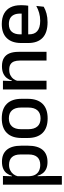

<svg xmlns="http://www.w3.org/2000/svg" viewBox="700 -1242 714 2154"><g transform="rotate(-90 1057.0 -165.0)"><path d="M316.5 11Q273 11 241.8 -2.8Q210.5 -16.5 191 -41.8Q171.5 -67 162.5 -100.5H130L157.5 -193Q159 -152 175 -124.8Q191 -97.5 219.2 -84Q247.5 -70.5 284.5 -70.5Q341 -70.5 371 -103.2Q401 -136 401 -199.5V-293Q401 -355.5 371.2 -388Q341.5 -420.5 284.5 -420.5Q250.5 -420.5 224 -407.5Q197.5 -394.5 180.2 -372.2Q163 -350 156 -321.5L133 -388.5H161.5Q170 -419.5 188.5 -444.8Q207 -470 239.2 -485Q271.5 -500 320.5 -500Q408 -500 453.8 -445Q499.5 -390 499.5 -284.5V-207Q499.5 -100.5 453.5 -44.8Q407.5 11 316.5 11ZM159.5 172H62V-489H160L156 -374.5L157.5 -345.5V-140.5L157 -121.5L159.5 17Z M806 12.5Q698 12.5 642 -45Q586 -102.5 586 -210.5V-280Q586 -387.5 642 -444.8Q698 -502 806 -502Q914 -502 969.8 -444.8Q1025.5 -387.5 1025.5 -280V-210.5Q1025.5 -102.5 969.8 -45Q914 12.5 806 12.5ZM806 -67Q865.5 -67 896.5 -102.5Q927.5 -138 927.5 -204.5V-286Q927.5 -352 896.5 -387.2Q865.5 -422.5 806 -422.5Q746.5 -422.5 715.5 -387.2Q684.5 -352 684.5 -286V-204.5Q684.5 -138 715.5 -102.5Q746.5 -67 806 -67Z M1552.5 0H1454.5V-302Q1454.5 -337.5 1444.8 -363.5Q1435 -389.5 1412.8 -404Q1390.5 -418.5 1352 -418.5Q1316.5 -418.5 1290.5 -405.5Q1264.5 -392.5 1248.2 -370.5Q1232 -348.5 1225 -320.5L1209 -388.5H1230Q1238.5 -419.5 1258 -444.8Q1277.5 -470 1310 -485Q1342.5 -500 1390.5 -500Q1448 -500 1483.5 -478.2Q1519 -456.5 1535.8 -415Q1552.5 -373.5 1552.5 -313ZM1228.5 0H1130.5V-489H1228.5L1224.5 -374.5L1228.5 -368.5Z M1885 11.5Q1768 11.5 1709.8 -44.2Q1651.5 -100 1651.5 -205V-285Q1651.5 -388.5 1705.8 -445.2Q1760 -502 1864 -502Q1934.5 -502 1981.5 -476.2Q2028.5 -450.5 2052 -403.5Q2075.5 -356.5 2075.5 -292V-273.5Q2075.5 -256.5 2074 -239Q2072.5 -221.5 2070 -205.5H1980Q1981 -231.5 1981.2 -254.5Q1981.5 -277.5 1981.5 -296.5Q1981.5 -337 1968.5 -365Q1955.5 -393 1929.5 -407.8Q1903.5 -422.5 1864 -422.5Q1805.5 -422.5 1777 -389.2Q1748.5 -356 1748.5 -294.5V-248.5L1749 -237V-193.5Q1749 -166 1757.2 -143.5Q1765.5 -121 1783.8 -104.8Q1802 -88.5 1831 -79.8Q1860 -71 1901.5 -71Q1948.5 -71 1989.8 -83Q2031 -95 2067.5 -115L2058.5 -31.5Q2025.5 -12 1981.8 -0.2Q1938 11.5 1885 11.5ZM2050 -205.5H1703.5V-279H2050Z"/></g></svg>

Font: Anek Devanagari Medium
Style: Regular
Weight: 500
Designer: Kailash Malviya (Devanagari) & Yesha Goshar (Latin)
Foundry: Ek Type
Version: Version 1.003